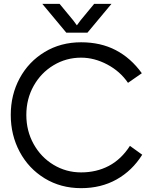

<svg xmlns="http://www.w3.org/2000/svg" viewBox="-20 -966 800 999"><path d="M36 -368Q36 -473 82.5 -559Q129 -645 212.5 -695.5Q296 -746 402 -746Q504 -746 582.5 -705Q661 -664 718 -585L646 -535Q605 -595 538 -630.5Q471 -666 402 -666Q324 -666 258.5 -626.5Q193 -587 155 -519Q117 -451 117 -368Q117 -285 155 -216.5Q193 -148 258.5 -108.5Q324 -69 402 -69Q482 -69 546.5 -103Q611 -137 656 -207L720 -161Q668 -78 587 -32.5Q506 13 402 13Q296 13 212.5 -38Q129 -89 82.5 -176Q36 -263 36 -368ZM435 -796 560 -946H470L399 -860L357 -803H403L361 -860L290 -946H200L325 -796Z"/></svg>

Font: Kreadon
Style: Regular
Weight: 400
Designer: kohakuno
Foundry: StudioGnu
Version: Version 1.000;Glyphs 3.1.2 (3151)